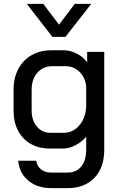

<svg xmlns="http://www.w3.org/2000/svg" viewBox="-20 -766 627 989"><path d="M74 62H167Q170 89 191 106Q212 123 243 123H328Q373 123 398.5 91.5Q424 60 424 5V-62Q402 -35 369 -18Q336 -1 306 -1H234Q180 -1 138 -25Q96 -49 73 -93Q50 -137 50 -194V-306Q50 -365 74.5 -411Q99 -457 143 -482Q187 -507 244 -507H310Q342 -507 376 -489.5Q410 -472 429 -445V-499H517V5Q517 97 466.5 150Q416 203 328 203H243Q172 203 125.5 164Q79 125 74 62ZM309 -82Q355 -82 387.5 -119Q420 -156 424 -214V-319Q420 -366 390 -395.5Q360 -425 318 -425H249Q202 -425 172.5 -391.5Q143 -358 143 -303V-197Q143 -146 170 -114Q197 -82 238 -82ZM118 -746H203L284 -639L365 -746H450L317 -576H250Z"/></svg>

Font: Bai Jamjuree Medium
Style: Regular
Weight: 500
Version: Version 1.000; ttfautohint (v1.6)